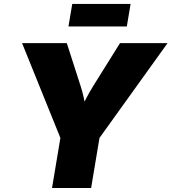

<svg xmlns="http://www.w3.org/2000/svg" viewBox="-20 -944 861 964"><path d="M241.2 0 283.2 -251.5 90.8 -727.5H315.4L384.3 -513.2Q393.6 -484.9 400.1 -455.3Q406.7 -425.8 412.6 -390.6H383.8Q399.9 -425.8 415.5 -455.3Q431.2 -484.9 448.7 -513.2L582.5 -727.5H821.3L479.5 -251.5L437.5 0ZM635.7 -924.3 616.7 -811H323.7L342.8 -924.3Z"/></svg>

Font: Inter 20pt Black
Style: Italic
Weight: 900
Italic angle: -9.3988°
Version: Version 4.001;git-66647c0bb